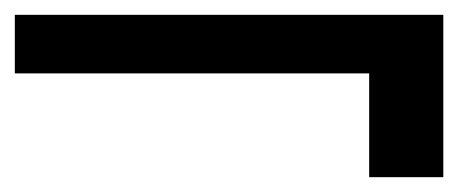

<svg xmlns="http://www.w3.org/2000/svg" viewBox="-29 -454 618 259"><path d="M469 -215V-355H-9V-434H569V-215Z"/></svg>

Font: DM Sans 10pt Medium
Style: Regular
Weight: 500
Version: Version 4.004;gftools[0.9.30]